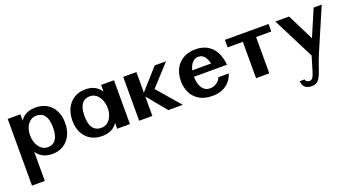

<svg xmlns="http://www.w3.org/2000/svg" viewBox="-52 -1153 3810 2077"><g transform="rotate(-20 1853.5 -115.0)"><path d="M56.4 263V-504.7H202.3V-297.6L161.9 -328.3Q182.2 -424.2 235.8 -471.2Q289.4 -518.2 379.8 -518.2Q454.4 -518.2 509.7 -485.4Q565 -452.6 595.4 -393.2Q625.8 -333.9 625.8 -253.7Q625.8 -172.6 595.6 -111.4Q565.3 -50.3 510.6 -16.4Q455.8 17.4 382.1 17.4Q322.9 17.4 278.6 -4.7Q234.2 -26.8 205.4 -70.5Q176.7 -114.1 164.6 -178.4L204.1 -209.9V263ZM360 -68.7Q400.7 -68.7 428.6 -88.4Q456.5 -108.2 471 -148.8Q485.4 -189.4 485.4 -251.1Q485.4 -297.8 477.2 -331.9Q469 -366.1 452.9 -388.3Q436.8 -410.6 412.9 -421.4Q389 -432.2 357.9 -432.2Q327.4 -432.2 302.5 -418.8Q277.6 -405.3 259.8 -381.4Q241.9 -357.4 232.3 -325.2Q222.6 -293 222.6 -255.3Q222.6 -216.1 232.6 -182.1Q242.6 -148.2 261 -122.8Q279.4 -97.3 304.4 -83Q329.4 -68.7 360 -68.7Z M954.6 19.2Q879.7 19.2 824.1 -13.7Q768.4 -46.6 737.8 -106.1Q707.2 -165.6 707.2 -245.4Q707.2 -327.3 737.6 -388.8Q768.1 -450.2 823.2 -484.2Q878.3 -518.2 952.2 -518.2Q1042 -518.2 1097.3 -468.5Q1152.6 -418.8 1170.9 -321.3L1131.6 -291.1V-504.7H1279.7V0H1132.9L1134.4 -205.4L1173.3 -170.9Q1160.1 -106.8 1131.6 -64.6Q1103.1 -22.4 1059.1 -1.6Q1015.2 19.2 954.6 19.2ZM976.4 -67.5Q1017.7 -67.5 1048.5 -90.9Q1079.3 -114.3 1096.2 -154.3Q1113.1 -194.3 1113.1 -243.9Q1113.1 -296.4 1095.4 -338.8Q1077.8 -381.2 1046.6 -406.2Q1015.4 -431.2 974.3 -431.2Q933.7 -431.2 905.2 -411.4Q876.7 -391.6 862.1 -351.1Q847.6 -310.6 847.6 -248.3Q847.6 -186.4 862.4 -146.3Q877.2 -106.2 906 -86.8Q934.8 -67.5 976.4 -67.5Z M1385.8 0V-504.7H1537.9V0ZM1635 -238.4 1527.9 -257.4 1748.5 -504.7H1878.9ZM1721.9 0 1508.1 -259.6 1656.7 -268.6 1888.8 0Z M2223.6 19.2Q2139.6 19.2 2079.8 -14.2Q2020 -47.7 1988.3 -108Q1956.7 -168.4 1956.7 -248.6Q1956.7 -329.9 1989 -390.6Q2021.3 -451.2 2080.7 -484.7Q2140.1 -518.2 2221.3 -518.2Q2297.3 -518.2 2353.8 -486.6Q2410.3 -455.1 2444.1 -394.1Q2478 -333.1 2485.7 -244.3H2338.8Q2335.3 -290.4 2326.2 -325.6Q2317.1 -360.7 2302.6 -384.3Q2288.1 -407.9 2268.3 -419.8Q2248.6 -431.7 2223.6 -431.7Q2196.2 -431.7 2174.2 -417.9Q2152.3 -404.1 2136.8 -379.4Q2121.4 -354.7 2113.2 -321.2Q2105 -287.6 2105 -248.1Q2105 -214.3 2111.8 -181.9Q2118.6 -149.6 2133.1 -123.5Q2147.6 -97.5 2171 -82.1Q2194.3 -66.7 2227.5 -66.7Q2259.3 -66.7 2285.6 -79.2Q2311.9 -91.7 2329.4 -110.7Q2346.8 -129.7 2351.6 -149.3H2471.7Q2454.8 -96.1 2421 -58.4Q2387.2 -20.7 2337.7 -0.7Q2288.1 19.2 2223.6 19.2ZM2092.3 -243.8 2063.8 -315.7H2452.7L2453.1 -244.3Z M2731.7 0V-490.8L2862 -418.2H2556.5V-504.7H3059.2V-418.2H2753.7L2884 -490.8V0Z M3273.4 287.7Q3219.3 287.7 3193.2 263.2Q3167.1 238.6 3164.3 192.3H3219.9Q3220.7 197.8 3224.7 205.7Q3228.7 213.5 3239.5 219.6Q3250.4 225.6 3271.1 225.6Q3286.7 225.6 3297.8 212.9Q3308.9 200.2 3317.2 179.4Q3325.6 158.7 3332.5 134.5Q3339.4 110.3 3346.6 87.9L3396.3 -79.1L3412.7 39.1L3137.2 -504.7H3295.3L3483.9 -127.5L3417 -127.2L3577.9 -504.7H3670.9L3460.3 -13.8Q3453.6 2.4 3447.2 18.7Q3440.8 35.1 3434.8 51.6Q3428.8 68.1 3422.9 84.6Q3417.1 101.1 3411.2 117.4Q3405.3 133.6 3399.8 149.9Q3387.6 185.6 3372.9 217.1Q3358.2 248.6 3335 268.1Q3311.8 287.7 3273.4 287.7Z"/></g></svg>

Font: Russolo 10pt ExtraLight
Style: Regular
Weight: 200
Designer: Micah Stupak-Hahn
Version: Version 1.000